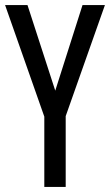

<svg xmlns="http://www.w3.org/2000/svg" viewBox="-20 -734 432 754"><path d="M197 -378 304 -714H392L238 -278V0H154V-276L0 -714H88Z"/></svg>

Font: Noto Sans Devanagari ExtraCondensed
Style: Regular
Weight: 400
Width: 2
Designer: Jelle Bosma - Monotype Design Team
Foundry: Monotype Imaging Inc.
Version: Version 2.006